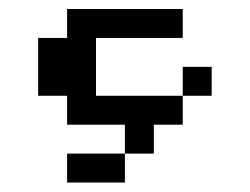

<svg xmlns="http://www.w3.org/2000/svg" viewBox="-20 -332 540 415"><path d="M125 -312.5H375V-250H187.5V-125H375V-62.5H312.5V0H250V-62.5H125V-125H62.5V-250H125ZM375 -187.5H437.5V-125H375ZM125 0H250V62.5H125Z"/></svg>

Font: Half Eighties
Style: Regular
Weight: 400
Monospace: yes
Designer: Jayvee Enaguas (HarvettFox96)
Version: 20191127.01dev02